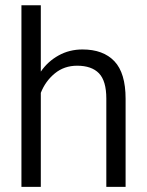

<svg xmlns="http://www.w3.org/2000/svg" viewBox="-20 -728 571 748"><path d="M63.5 -707.5H139V-449Q166.3 -488.8 208.3 -512Q250.3 -535.3 301.3 -535.3Q382.3 -535.3 425.8 -489.3Q469.3 -443.3 469.3 -343.3V0H394.2V-344Q394.2 -412.7 365.6 -442.4Q337 -472 280.5 -472Q230 -472 193.4 -441.9Q156.8 -411.8 139 -366.3V0H63.5Z"/></svg>

Font: FreesentationVF
Style: Regular
Weight: 400
Designer: glyphs from Roboto by Christian Robertson / Hangul glyphs from Noto Sans CJK(Source Han Sans) by Jang Soo-young and Kang
Foundry: PT&
Version: Version 2.001;Glyphs 3.3.1 (3343)